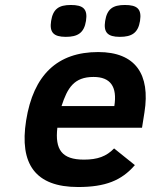

<svg xmlns="http://www.w3.org/2000/svg" viewBox="-20 -736 605 771"><path d="M374.5 -527C210.5 -527 114 -435.3 84.9 -252C57.3 -77.5 121.6 15 293.6 15C402.7 15 467.9 -10.8 521.6 -73L438.2 -140C407.2 -107.9 371.7 -95 317 -95C228.1 -95 200.3 -135.6 210.3 -223H550.3L560.1 -285C584.3 -437.4 524.1 -527 374.5 -527ZM439.1 -310H227.1C250.5 -382.1 276.6 -427 355.6 -427C423.6 -427 451.5 -388 439.1 -310ZM481.4 -716C432.6 -716 409.8 -699.4 402.3 -652C395 -606.2 412 -588 461.1 -588C509.2 -588 534.6 -603.8 542.3 -652C549.9 -700.3 530.6 -716 481.4 -716ZM264.4 -716C215.6 -716 192.8 -699.4 185.3 -652C178 -606.2 195 -588 244.1 -588C292.2 -588 317.6 -603.8 325.3 -652C332.9 -700.3 313.6 -716 264.4 -716Z"/></svg>

Font: Fog Sans
Style: It
Weight: 700
Foundry: Intel Corporation
Version: Version 1.00